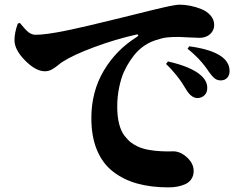

<svg xmlns="http://www.w3.org/2000/svg" viewBox="-20 -768 1040 822"><path d="M56.2 -667 64.9 -669.9Q90.3 -638.7 102.1 -629.9Q116.7 -619.1 131.8 -619.1Q176.3 -619.1 261.7 -636.7Q347.2 -654.3 499 -691.9Q515.1 -695.8 559.1 -706.8Q603 -717.8 624 -722.9Q645 -728 675.5 -735.1Q706.1 -742.2 723.4 -745.1Q740.7 -748 749 -748Q770 -748 793.9 -743.4Q817.9 -738.8 841.8 -729.2Q865.7 -719.7 881.3 -701.9Q897 -684.1 897 -661.1Q897 -637.7 879.4 -621.8Q861.8 -606 834 -606Q818.4 -606 787.4 -607.9Q756.3 -609.9 745.1 -609.9Q716.3 -609.9 696.3 -607.9Q676.3 -606 645.3 -595.7Q614.3 -585.4 588.9 -565.9Q577.6 -557.1 565.9 -545.2Q554.2 -533.2 538.3 -510Q522.5 -486.8 510.5 -460.2Q498.5 -433.6 490.2 -394Q481.9 -354.5 481.9 -311Q481.9 -268.6 490.2 -236.8Q498.5 -205.1 513.4 -186.3Q528.3 -167.5 540.5 -158.2Q552.7 -148.9 568.8 -141.1Q579.6 -136.2 592 -132.3Q604.5 -128.4 618.2 -126.2Q631.8 -124 643.3 -122.6Q654.8 -121.1 668.7 -120.6Q682.6 -120.1 690.2 -119.9Q697.8 -119.6 709.5 -119.9Q721.2 -120.1 722.2 -120.1Q752.4 -120.1 780.8 -94Q809.1 -67.9 809.1 -36.1Q809.1 -15.6 799.1 -1Q789.1 13.7 772 21Q754.9 28.3 737.8 31.2Q720.7 34.2 701.2 34.2Q626 34.2 566.9 17.6Q507.8 1 463.4 -33.7Q418.9 -68.4 395 -126Q371.1 -183.6 371.1 -262.2Q371.1 -375 423.8 -464.6Q476.6 -554.2 565.9 -609.9Q570.3 -612.8 571.5 -615.5Q572.8 -618.2 570.8 -619.6Q568.8 -621.1 564 -620.1Q474.6 -600.1 383.8 -566.4Q293 -532.7 247.1 -502.9Q242.2 -500 226.8 -487.5Q211.4 -475.1 199 -469Q186.5 -462.9 171.9 -462.9Q133.3 -462.9 87.6 -508.8Q42 -554.7 42 -596.2Q42 -627.9 56.2 -667ZM783.2 -559.1 790 -569.8Q962.9 -546.4 962.9 -463.9Q962.9 -445.8 952.6 -434.8Q942.4 -423.8 924.8 -423.8Q910.2 -423.8 899.4 -432.1Q888.7 -440.4 874 -460.9Q872.6 -463.4 866 -472.7Q859.4 -481.9 855.7 -486.6Q852.1 -491.2 843.8 -501.2Q835.4 -511.2 827.9 -518.8Q820.3 -526.4 808.6 -537.4Q796.9 -548.3 783.2 -559.1ZM690.9 -494.1 699.2 -504.9Q800.8 -481.9 841.8 -443.8Q868.7 -419.4 867.2 -389.2Q867.2 -371.6 855 -359.9Q842.8 -348.1 824.2 -348.1Q798.8 -349.6 778.8 -381.8Q764.6 -404.8 758.1 -415Q751.5 -425.3 732.2 -449.5Q712.9 -473.6 690.9 -494.1Z"/></svg>

Font: Noto Serif JP Black
Style: Regular
Weight: 900
Designer: Ryoko NISHIZUKA  (kana & ideographs); Frank Grießhammer (Latin, Greek & Cyrillic); Wenlong ZHANG  (bopomofo); Sandoll Co
Foundry: Adobe Systems Incorporated
Version: Version 1.001;PS 1.001;hotconv 16.6.54;makeotf.lib2.5.65590